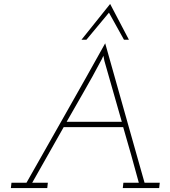

<svg xmlns="http://www.w3.org/2000/svg" viewBox="-20 -951 860 971"><path d="M537 -931Q501 -886 464.5 -840.5Q428 -795 392 -750H417Q446 -784 474 -818.5Q502 -853 531 -887Q551 -852 569 -818.5Q587 -785 607 -750H632Q608 -795 584.5 -840.5Q561 -886 537 -931ZM38 -27 35 0H219L222 -27H143L302 -308H603Q624 -237 643.5 -167Q663 -97 682 -27H604L601 0H785L788 -27H711Q661 -204 611.5 -379Q562 -554 512 -732Q413 -554 313.5 -379Q214 -204 114 -27ZM317 -335Q360 -411 404.5 -488Q449 -565 489 -641Q491 -644 493.5 -649Q496 -654 503 -669L508 -643L596 -335Z"/></svg>

Font: Josefin Slab Thin Light
Style: Italic
Weight: 300
Italic angle: -12°
Version: Version 2.000